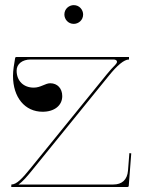

<svg xmlns="http://www.w3.org/2000/svg" viewBox="-20 -748 570 768"><path d="M237.5 -690C237.5 -671.5 252 -652.5 275 -652.5C293.5 -652.5 312.5 -667 312.5 -690C312.5 -708.5 298 -727.5 275 -727.5C256.5 -727.5 237.5 -713 237.5 -690ZM45.5 -520C42.5 -520 40.5 -517.5 40.5 -515.5C36.5 -493 32 -466.5 32 -444.5C32 -358.5 79.5 -301 150.5 -301C197.5 -301 229 -326 229 -363.5C229 -394.5 209.5 -415 181 -415C161 -415 143 -397.5 115 -397.5C74 -397.5 46.5 -424.5 46.5 -465.5C46.5 -492 69 -510 102.5 -510H434C442.5 -510 448 -506.5 448 -501C448 -497.5 445.5 -493 441 -488.5C430.5 -478 419 -465.5 406.5 -450L103 -76C69 -34 46.5 -10 25.5 -10L25 0H490C492 0 495 -1.5 495 -4.5L505 -134.5L497.5 -135.5L492 -65.5C489 -29 468 -10 433.5 -10H54C72 -22.5 89.5 -43.5 111 -70L414.5 -444C449.5 -487.5 476.5 -510 496 -510V-520Z"/></svg>

Font: ZnikomitNo24
Style: Regular
Weight: 500
Designer: gluk
Foundry: gluk
Version: Version 0.55